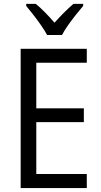

<svg xmlns="http://www.w3.org/2000/svg" viewBox="-20 -964 518 984"><path d="M424.8 0H85.9V-713.9H424.8V-642.6H166V-408.7H409.7V-337.9H166V-72.3H424.8ZM221.2 -784.7Q209.5 -807.1 190.9 -833.7Q172.4 -860.4 152.1 -886.5Q131.8 -912.6 114.3 -933.6V-944.3H163.1Q185.5 -926.3 210.9 -900.4Q236.3 -874.5 259.3 -847.7Q285.2 -876.5 307.9 -899.2Q330.6 -921.9 356.4 -944.3H406.2V-933.6Q389.2 -913.6 368.4 -887.5Q347.7 -861.3 328.6 -834.5Q309.6 -807.6 297.9 -784.7Z"/></svg>

Font: Open Sans SemiCondensed
Style: Regular
Weight: 400
Width: 4
Designer: Monotype Design Team
Foundry: Monotype Imaging Inc.
Version: Version 3.000